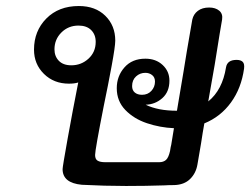

<svg xmlns="http://www.w3.org/2000/svg" viewBox="-20 -615 835 638"><path d="M791 -387Q782 -322 747.5 -274.5Q713 -227 659 -205Q654 -178 648 -138L636 -68Q631 -39 611.5 -20Q592 -1 559 0Q540 0 525 1Q465 3 399 3Q328 3 252 -1Q188 -7 188 -53Q188 -61 204.5 -153Q221 -245 240 -341Q228 -337 209 -337Q159 -337 126 -369.5Q93 -402 93 -450Q93 -512 134 -553.5Q175 -595 242 -595Q297 -595 330 -562.5Q363 -530 363 -480Q363 -461 351 -396Q339 -331 325 -264Q296 -117 296 -100Q296 -86 304.5 -81Q313 -76 330 -76H509Q523 -76 531.5 -83.5Q540 -91 545 -113Q547 -127 549 -134L558 -189Q512 -191 468.5 -205.5Q425 -220 396.5 -249.5Q368 -279 368 -322Q368 -362 393.5 -391Q419 -420 463 -420Q498 -420 520.5 -399Q543 -378 543 -347Q543 -310 519.5 -289Q496 -268 464 -267Q505 -247 568 -247L572 -271L590 -378Q597 -424 619 -550Q623 -568 637.5 -579Q652 -590 675 -590Q696 -590 708.5 -579.5Q721 -569 718 -550L710 -503Q696 -410 672 -278Q719 -316 731 -391Q735 -416 766 -416Q780 -416 786.5 -409.5Q793 -403 791 -387ZM217 -398Q250 -398 274 -420Q298 -442 298 -476Q298 -500 283 -515Q268 -530 241 -530Q207 -530 184 -507Q161 -484 161 -451Q161 -428 175.5 -413Q190 -398 217 -398ZM452 -300Q471 -300 483 -313Q495 -326 495 -344Q495 -358 485.5 -365.5Q476 -373 463 -373Q445 -373 432 -361Q419 -349 419 -329Q419 -315 428 -307.5Q437 -300 452 -300Z"/></svg>

Font: Mali Medium
Style: Italic
Weight: 500
Italic angle: -10°
Version: Version 1.000; ttfautohint (v1.6)